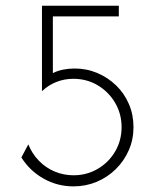

<svg xmlns="http://www.w3.org/2000/svg" viewBox="-20 -645 561 673"><path d="M237.5 8.3Q181.2 8.3 133 -18.8Q84.7 -45.8 54.9 -93.1L79.2 -138.9Q92.4 -106.2 116.3 -81.6Q140.3 -56.9 171.5 -43.8Q202.8 -30.6 237.5 -30.6Q284 -30.6 322.6 -53.1Q361.1 -75.7 383.7 -114.2Q406.2 -152.8 406.2 -199.3Q406.2 -245.8 383.7 -284.4Q361.1 -322.9 322.9 -345.8Q284.7 -368.8 236.8 -368.8Q205.6 -368.8 177.4 -357.6Q149.3 -346.5 128.5 -326.4H127.1V-625H396.5V-587.5H165.3V-388.9Q181.9 -397.2 201.7 -401Q221.5 -404.9 241.7 -404.9Q284 -404.9 321.5 -388.9Q359 -372.9 387.5 -345.1Q416 -317.4 431.9 -280.2Q447.9 -243.1 447.9 -199.3Q447.9 -156.2 431.6 -118.8Q415.3 -81.2 386.1 -52.4Q356.9 -23.6 318.8 -7.6Q280.6 8.3 237.5 8.3Z"/></svg>

Font: Afacad Flux ExtraLight
Style: Regular
Weight: 250
Designer: Kristian Moeller
Foundry: Dicotype
Version: Version 1.100